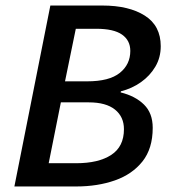

<svg xmlns="http://www.w3.org/2000/svg" viewBox="-20 -674 634 694"><path d="M32 0 162 -654H350Q446 -654 503.5 -617.5Q561 -581 561 -507Q561 -466 541.5 -433Q522 -400 489.5 -377Q457 -354 417 -344L416 -340Q469 -327 500.5 -296Q532 -265 532 -212Q532 -137 495 -90.5Q458 -44 395.5 -22Q333 0 255 0ZM215 -380H295Q375 -380 413 -410.5Q451 -441 451 -490Q451 -528 421 -549Q391 -570 328 -570H254ZM156 -84H255Q336 -84 382 -114Q428 -144 428 -207Q428 -252 395.5 -278Q363 -304 301 -304H200Z"/></svg>

Font: Source Sans Pro SemiBold
Style: Italic
Weight: 600
Italic angle: -11°
Designer: Paul D. Hunt
Foundry: Adobe Systems Incorporated
Version: Version 1.095;hotconv 1.0.109;makeotfexe 2.5.65596